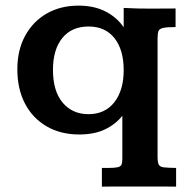

<svg xmlns="http://www.w3.org/2000/svg" viewBox="-20 -472 671 692"><path d="M347.2 200.7V133.3H367.7Q392.6 133.3 403.8 130.9Q415 128.4 418 121.1Q420.9 113.8 420.9 99.6V-54.7Q396.5 -23.9 358.2 -5.6Q319.8 12.7 265.6 12.7Q198.7 12.7 148.4 -16.4Q98.1 -45.4 70.3 -98.1Q42.5 -150.9 42.5 -222.7Q42.5 -291.5 70.6 -343Q98.6 -394.5 148.2 -423.1Q197.8 -451.7 263.2 -451.7Q319.8 -451.7 361.1 -430.2Q402.3 -408.7 425.8 -373.5V-443.4Q451.2 -441.9 476.6 -441.4Q502 -440.9 526.9 -440.9Q547.9 -440.9 568.4 -441.2Q588.9 -441.4 612.8 -441.4V-374.5Q581.1 -374.5 567.6 -371.3Q554.2 -368.2 551 -359.4Q547.9 -350.6 547.9 -334V92.8Q547.9 113.8 552.5 121.8Q557.1 129.9 571.5 131.3Q585.9 132.8 614.7 133.3V200.7Q603.5 200.7 585 200.4Q566.4 200.2 545.7 200.2Q524.9 200.2 506.6 200.2Q488.3 200.2 477.1 200.2Q465.8 200.2 448.5 200.2Q431.2 200.2 411.9 200.2Q392.6 200.2 375.2 200.4Q357.9 200.7 347.2 200.7ZM298.8 -60.5Q358.4 -60.5 392.1 -103.5Q425.8 -146.5 425.8 -219.2Q425.8 -292.5 392.6 -334.5Q359.4 -376.5 299.3 -376.5Q238.3 -376.5 204.6 -335Q170.9 -293.5 170.9 -220.2Q170.9 -143.6 205.8 -102.1Q240.7 -60.5 298.8 -60.5Z"/></svg>

Font: Kameron SemiBold
Style: Regular
Weight: 600
Designer: Vernon Adams
Foundry: Vernon Adams
Version: Version 1.100